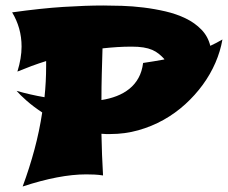

<svg xmlns="http://www.w3.org/2000/svg" viewBox="-20 -618 825 695"><path d="M785.2 -475.1Q777.8 -432.6 759.8 -390.9Q741.7 -349.1 714.1 -311.3Q686.5 -273.4 650.6 -240.7Q614.7 -208 572 -184.1Q529.3 -160.2 480.7 -146.5Q432.1 -132.8 379.9 -132.8Q371.6 -132.8 363.5 -132.8Q355.5 -132.8 347.2 -133.8Q348.6 -58.1 353 17.1Q337.4 14.6 321.8 13.9Q306.2 13.2 292 13.2Q243.7 13.2 186 24.2Q128.4 35.2 62 57.1Q86.9 -10.3 104.7 -76.7Q122.6 -143.1 132.8 -210.9Q99.6 -232.9 75.9 -253.9Q52.2 -274.9 40 -289.1Q64 -282.2 89.6 -276.4Q115.2 -270.5 141.1 -266.1Q147 -321.8 147 -378.9V-397Q120.6 -388.7 94.7 -379.2Q68.8 -369.6 43 -358.9Q58.1 -407.7 58.1 -449.2Q58.1 -483.9 49.3 -514.9Q40.5 -545.9 23.9 -573.2Q128.9 -587.9 209.7 -593Q290.5 -598.1 354 -598.1Q383.3 -598.1 421.4 -596.9Q459.5 -595.7 499.5 -590.8Q539.6 -585.9 579.3 -576.7Q619.1 -567.4 652.3 -551.3Q685.5 -535.2 709.2 -510.7Q732.9 -486.3 741.2 -452.1Q752.4 -457.5 763.2 -462.9Q773.9 -468.3 785.2 -475.1ZM456.1 -449.2Q429.7 -449.2 403.6 -447.5Q377.4 -445.8 351.1 -442.9Q349.6 -395.5 348.4 -349.1Q347.2 -302.7 347.2 -255.9Q376.5 -260.3 402.3 -270.3Q428.2 -280.3 448.2 -296.4Q468.3 -312.5 481.2 -335.7Q494.1 -358.9 498 -390.1Q516.6 -393.1 535.9 -396Q555.2 -398.9 575.2 -402.8Q574.2 -402.8 574.2 -403.3V-403.8H575.2Q565.4 -414.6 554.9 -423.1Q544.4 -431.6 530.8 -437.5Q517.1 -443.4 499 -446.3Q481 -449.2 456.1 -449.2Z"/></svg>

Font: Shojumaru
Style: Regular
Weight: 400
Version: Version 1.001